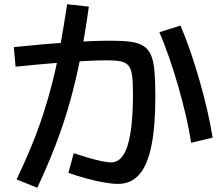

<svg xmlns="http://www.w3.org/2000/svg" viewBox="-20 -838 1040 901"><path d="M533 25Q507 25 467 18Q427 11 383.5 -1Q340 -13 301 -27L326 -119Q359 -108 393 -98Q427 -88 456 -82Q485 -76 501 -76Q536 -76 558.5 -110Q581 -144 592.5 -215.5Q604 -287 604 -398Q604 -451 600 -482.5Q596 -514 583.5 -529.5Q571 -545 546.5 -550Q522 -555 480 -555Q438 -555 375 -551.5Q312 -548 231 -541.5Q150 -535 53 -525L45 -617Q202 -633 310 -640Q418 -647 500 -647Q556 -647 593 -642Q630 -637 653.5 -622Q677 -607 689 -578.5Q701 -550 705 -503Q709 -456 709 -386Q709 -245 690.5 -154Q672 -63 633.5 -19Q595 25 533 25ZM58 4Q96 -76 126.5 -150Q157 -224 181.5 -298.5Q206 -373 226 -452Q246 -531 262.5 -621.5Q279 -712 295 -818L397 -807Q379 -677 357 -566Q335 -455 306.5 -354.5Q278 -254 240.5 -156.5Q203 -59 155 43ZM877 -168Q868 -228 852 -296.5Q836 -365 816 -434.5Q796 -504 773.5 -568.5Q751 -633 728 -687L827 -718Q851 -662 873.5 -596.5Q896 -531 916 -461.5Q936 -392 952 -323Q968 -254 978 -192Z"/></svg>

Font: M PLUS 2 Thin Medium
Style: Regular
Weight: 500
Version: Version 1.001